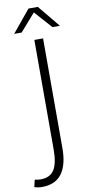

<svg xmlns="http://www.w3.org/2000/svg" viewBox="-160 -926 575 1215"><g transform="rotate(-10 127.0 -318.5)"><path d="M0 0ZM-42 237 -31 191Q-13 196 6 196Q67 196 93.5 154.5Q120 113 120 24V-680H176V26Q176 132 134.5 188.5Q93 245 6 245Q-18 245 -42 237ZM247 -740 147 -852 49 -740H1L118 -882H178L295 -740Z"/></g></svg>

Font: Martel Sans ExtraLight
Style: Regular
Weight: 275
Designer: Dan Reynolds and Mathieu Réguer
Foundry: Dan Reynolds and Mathieu Réguer
Version: Version 1.002; ttfautohint (v1.1) -l 5 -r 5 -G 72 -x 0 -D la